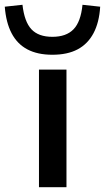

<svg xmlns="http://www.w3.org/2000/svg" viewBox="-65 -783 439 803"><path d="M98 0V-492H213V0ZM154 -554Q92 -554 49.5 -576.5Q7 -599 -16.5 -644Q-40 -689 -45 -755L29 -763Q37 -692 66.5 -660.5Q96 -629 154 -629Q212 -629 242.5 -660.5Q273 -692 280 -763L354 -755Q350 -689 326 -644Q302 -599 259.5 -576.5Q217 -554 154 -554Z"/></svg>

Font: Nunito Sans 10pt Expanded SemiBold
Style: Regular
Weight: 600
Width: 7
Designer: Vernon Adams
Foundry: Vernon Adams
Version: Version 3.101;gftools[0.9.27]